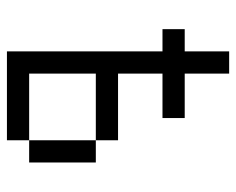

<svg xmlns="http://www.w3.org/2000/svg" viewBox="-82 -582 665 540"><g transform="rotate(90 250.0 -312.5)"><path d="M187.5 -500H312.5V-437.5H187.5V-312.5H375V-250H187.5V-62.5H375V0H125V-437.5H62.5V-500H125V-625H187.5ZM375 -250H437.5V-62.5H375Z"/></g></svg>

Font: 寒蝉点阵体 16px
Style: Regular
Weight: 400
Designer: Designed by Warren2060
Foundry: ChillType
Version: Version 1.000